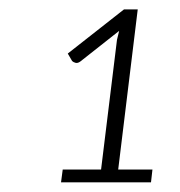

<svg xmlns="http://www.w3.org/2000/svg" viewBox="-20 -828 374 398"><path d="M296 -476.5 293 -450H106.5L110 -476.5H189.5L222.5 -745.5L227 -764L146.5 -700.5Q141 -696.5 136.5 -697.8Q132 -699 129.5 -701.5L120.5 -717L237 -808.5H265.5L225 -476.5Z"/></svg>

Font: Lato 2
Style: Italic
Weight: 300
Italic angle: -7°
Designer: Lukasz Dziedzic with Adam Twardoch and Botio Nikoltchev
Foundry: tyPoland Lukasz Dziedzic
Version: Version 2.015; 2015-08-06; http://www.latofonts.com/